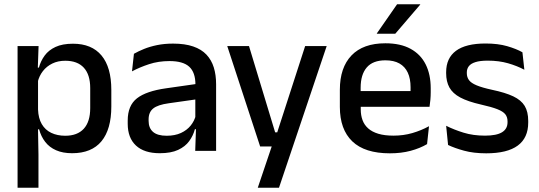

<svg xmlns="http://www.w3.org/2000/svg" viewBox="-20 -704 2515 896"><path d="M316.5 11Q273 11 241.8 -2.8Q210.5 -16.5 191 -41.8Q171.5 -67 162.5 -100.5H130L157.5 -193Q159 -152 175 -124.8Q191 -97.5 219.2 -84Q247.5 -70.5 284.5 -70.5Q341 -70.5 371 -103.2Q401 -136 401 -199.5V-293Q401 -355.5 371.2 -388Q341.5 -420.5 284.5 -420.5Q250.5 -420.5 224 -407.5Q197.5 -394.5 180.2 -372.2Q163 -350 156 -321.5L133 -388.5H161.5Q170 -419.5 188.5 -444.8Q207 -470 239.2 -485Q271.5 -500 320.5 -500Q408 -500 453.8 -445Q499.5 -390 499.5 -284.5V-207Q499.5 -100.5 453.5 -44.8Q407.5 11 316.5 11ZM159.5 172H62V-489H160L156 -374.5L157.5 -345.5V-140.5L157 -121.5L159.5 17Z M988.5 0H891L895 -116L891.5 -131V-285L892 -309.5Q892 -366 863.2 -392.5Q834.5 -419 771 -419Q719.5 -419 675.5 -404.5Q631.5 -390 596 -371L605 -453Q625 -464.5 652 -475.5Q679 -486.5 713 -493.5Q747 -500.5 787.5 -500.5Q843 -500.5 881.5 -487.2Q920 -474 943.5 -449Q967 -424 977.8 -389Q988.5 -354 988.5 -311ZM725.5 11Q653 11 614.5 -24.8Q576 -60.5 576 -126.5V-141.5Q576 -211.5 619.2 -245.2Q662.5 -279 755.5 -292L902.5 -313L908 -242L767 -222Q716.5 -215 695 -197.8Q673.5 -180.5 673.5 -147V-140Q673.5 -106.5 694.2 -88.5Q715 -70.5 757.5 -70.5Q796.5 -70.5 824.5 -83.5Q852.5 -96.5 870 -118.2Q887.5 -140 894 -166.5L907.5 -101H889.5Q881.5 -71 863 -45.5Q844.5 -20 811.2 -4.5Q778 11 725.5 11Z M1264 -86.5H1318.5L1266.5 -64L1404 -489H1504.5L1282 172H1183L1260.5 -57.5L1304.5 -20.5H1194L1040.5 -489H1142Z M1799.5 11.5Q1682.5 11.5 1624.2 -44.2Q1566 -100 1566 -205V-285Q1566 -388.5 1620.2 -445.2Q1674.5 -502 1778.5 -502Q1849 -502 1896 -476.2Q1943 -450.5 1966.5 -403.5Q1990 -356.5 1990 -292V-273.5Q1990 -256.5 1988.5 -239Q1987 -221.5 1984.5 -205.5H1894.5Q1895.5 -231.5 1895.8 -254.5Q1896 -277.5 1896 -296.5Q1896 -337 1883 -365Q1870 -393 1844 -407.8Q1818 -422.5 1778.5 -422.5Q1720 -422.5 1691.5 -389.2Q1663 -356 1663 -294.5V-248.5L1663.5 -237V-193.5Q1663.5 -166 1671.8 -143.5Q1680 -121 1698.2 -104.8Q1716.5 -88.5 1745.5 -79.8Q1774.5 -71 1816 -71Q1863 -71 1904.2 -83Q1945.5 -95 1982 -115L1973 -31.5Q1940 -12 1896.2 -0.2Q1852.5 11.5 1799.5 11.5ZM1964.5 -205.5H1618V-279H1964.5ZM1738.5 -548 1833 -684H1941V-682.5L1824.5 -546.5H1738.5Z M2249 11.5Q2190 11.5 2145.5 -0.8Q2101 -13 2071 -27.5L2062 -117Q2099 -98.5 2143.5 -84.8Q2188 -71 2243.5 -71Q2297 -71 2322.8 -86.8Q2348.5 -102.5 2348.5 -133.5V-137.5Q2348.5 -157.5 2338 -170.8Q2327.5 -184 2300.8 -194.5Q2274 -205 2225 -216Q2163.5 -230 2128 -249Q2092.5 -268 2077.2 -295.8Q2062 -323.5 2062 -362.5V-367Q2062 -433 2108 -467Q2154 -501 2246 -501Q2304 -501 2347 -488.5Q2390 -476 2418 -460L2427 -378.5Q2393.5 -396.5 2350.8 -408.8Q2308 -421 2256 -421Q2220.5 -421 2199 -414.2Q2177.5 -407.5 2168 -395.2Q2158.5 -383 2158.5 -366V-362.5Q2158.5 -344 2168.5 -330.2Q2178.5 -316.5 2204.2 -305.8Q2230 -295 2276 -285Q2338 -272 2375 -254.5Q2412 -237 2428.5 -209.8Q2445 -182.5 2445 -139.5V-132Q2445 -60.5 2396 -24.5Q2347 11.5 2249 11.5Z"/></svg>

Font: Anek Devanagari Medium Medium
Style: Regular
Weight: 500
Version: Version 1.003